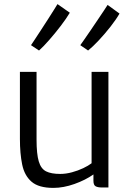

<svg xmlns="http://www.w3.org/2000/svg" viewBox="-20 -907 638 935"><path d="M240 8Q168.5 8 133.8 -22Q99 -52 88 -105.8Q77 -159.5 77 -230V-557H158V-227Q158 -157 168.8 -121Q179.5 -85 204.5 -72.5Q229.5 -60 273 -60Q301 -60 330.5 -68Q360 -76 385.2 -88Q410.5 -100 426 -112V-557H508V6H476Q456.5 6 445.8 0.2Q435 -5.5 435 -27V-57.5Q396 -30 342.5 -11Q289 8 240 8ZM170 -661 131 -687Q135 -692.5 148.2 -712.8Q161.5 -733 179 -759.8Q196.5 -786.5 213.8 -813.5Q231 -840.5 243.8 -860.8Q256.5 -881 260 -887L320 -845Q303 -816.5 275.5 -780.5Q248 -744.5 219.2 -711.8Q190.5 -679 170 -661ZM409 -661 371 -687Q375 -692.5 388.8 -712.2Q402.5 -732 420.5 -758.2Q438.5 -784.5 456.2 -811Q474 -837.5 487.2 -857.2Q500.5 -877 504 -883L562 -841Q546.5 -813.5 518.8 -778Q491 -742.5 461 -710.5Q431 -678.5 409 -661Z"/></svg>

Font: Merriweather Sans Light
Style: Regular
Weight: 300
Designer: Eben Sorkin
Foundry: Eben Sorkin
Version: Version 2.001; ttfautohint (v1.8.3)